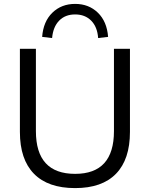

<svg xmlns="http://www.w3.org/2000/svg" viewBox="-20 -955 768 984"><path d="M365 9Q226 9 154 -64.5Q82 -138 82 -279V-705H164V-283Q164 -64 365 -64Q564 -64 564 -283V-705H646V-279Q646 -138 574.5 -64.5Q503 9 365 9ZM247 -760 196 -766Q202 -845 248.5 -890Q295 -935 365 -935Q435 -935 481.5 -890Q528 -845 534 -766L483 -760Q479 -817 447.5 -849Q416 -881 365 -881Q314 -881 283 -849Q252 -817 247 -760Z"/></svg>

Font: Nunito Sans
Style: Regular
Weight: 400
Designer: Vernon Adams
Foundry: Vernon Adams
Version: Version 3.101; ttfautohint (v1.8.4.7-5d5b);gftools[0.9.27]